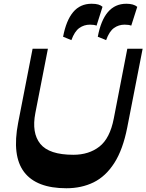

<svg xmlns="http://www.w3.org/2000/svg" viewBox="-20 -990 781 1024"><path d="M334 14Q174.3 14 108.5 -72.6Q42.8 -159.3 76.8 -335L153.8 -730H235.5L168.5 -387Q148 -281 195 -222.7Q242 -164.5 371.2 -164.5Q454.2 -164.5 510.2 -208.2Q566.3 -252 586.8 -357.7L659 -730H740.7L658.7 -310.5Q635.5 -192 589.6 -120.6Q543.7 -49.2 479.4 -17.6Q415 14 334 14ZM360.7 -776 316.5 -794Q332.8 -880.7 370.1 -925.4Q407.5 -970 468.5 -970Q490.5 -970 504.4 -965.9Q518.3 -961.7 526.8 -953.7L495 -853.3Q481.3 -858.5 459.8 -858.5Q428.3 -858.5 403 -840.6Q377.8 -822.8 360.7 -776ZM546 -776 501.5 -794Q517.8 -881.5 555.6 -925.7Q593.5 -970 653.8 -970Q693 -970 712 -953.5L680 -853.3Q666.5 -858.5 644.5 -858.5Q613 -858.5 587.9 -840.6Q562.7 -822.8 546 -776Z"/></svg>

Font: Savate ExtraLight
Style: Italic
Weight: 200
Italic angle: -11°
Designer: Max Esnée
Foundry: Plomb Type
Version: Version 2.000